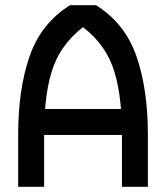

<svg xmlns="http://www.w3.org/2000/svg" viewBox="-20 -720 640 740"><path d="M350 -700H250L280 -630Q376 -564 413 -466.5Q450 -369 450 -200V0H550V-200Q550 -376 506 -503Q462 -630 350 -700ZM250 -700Q138 -630 94 -503Q50 -376 50 -200V0H150V-200Q150 -369 187 -466.5Q224 -564 320 -630ZM500 -200V-300H100V-200Z"/></svg>

Font: Millimetre
Style: Regular
Weight: 500
Designer: Jérémy Landes
Version: Version 1.0